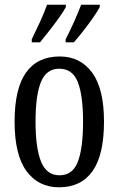

<svg xmlns="http://www.w3.org/2000/svg" viewBox="-20 -786 504 816"><path d="M231 10Q143 10 92.5 -59Q42 -128 42 -269Q42 -409 90.5 -477.5Q139 -546 234 -546Q321 -546 371.5 -477.5Q422 -409 422 -269Q422 -128 373.5 -59Q325 10 231 10ZM233 -41Q289 -41 311 -99Q333 -157 333 -269Q333 -381 310.5 -437.5Q288 -494 232 -494Q177 -494 154 -437.5Q131 -381 131 -269Q131 -157 154.5 -99Q178 -41 233 -41ZM259 -619Q279 -658 295.5 -695Q312 -732 325 -766H404V-756Q395 -739 376 -711.5Q357 -684 335 -656Q313 -628 294 -606H259ZM115 -619Q134 -658 151 -695Q168 -732 180 -766H260V-756Q251 -739 231.5 -711.5Q212 -684 190 -656Q168 -628 150 -606H115Z"/></svg>

Font: Noto Serif Thai ExtraCondensed
Style: Regular
Weight: 400
Width: 2
Designer: Monotype Design Team
Foundry: Monotype Imaging Inc.
Version: Version 2.002; ttfautohint (v1.8.4.7-5d5b)